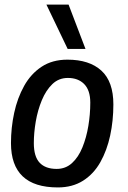

<svg xmlns="http://www.w3.org/2000/svg" viewBox="-20 -810 560 840"><path d="M233 10Q28 10 28 -184Q28 -251 42 -316Q56 -381 85.5 -434Q115 -487 162 -518Q209 -549 275 -549Q371 -549 423.5 -501Q476 -453 476 -353Q476 -282 462 -217Q448 -152 419 -100.5Q390 -49 343.5 -19.5Q297 10 233 10ZM228 -71Q267 -71 295 -96.5Q323 -122 340.5 -165Q358 -208 366.5 -259Q375 -310 375 -361Q375 -415 348.5 -442Q322 -469 277 -469Q237 -469 209 -442Q181 -415 163 -371.5Q145 -328 136.5 -278.5Q128 -229 128 -184Q128 -125 153.5 -98Q179 -71 228 -71ZM276 -596 183 -790H280L354 -596Z"/></svg>

Font: Georama Medium
Style: Italic
Weight: 500
Italic angle: -9°
Designer: Jean-Baptiste Levee
Foundry: Production Type
Version: Version 1.000